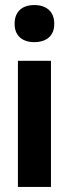

<svg xmlns="http://www.w3.org/2000/svg" viewBox="-20 -741 273 761"><path d="M51 -500V0H182V-500ZM38 -645C38 -602 66 -574 116 -574C167 -574 195 -602 195 -645V-648C195 -693 166 -721 116 -721C65 -721 38 -692 38 -648Z"/></svg>

Font: LT Wave Alt Bold
Style: Regular
Weight: 700
Designer: Daniel Lyons
Version: Version 2.5 (Glyphs App)